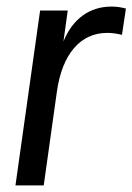

<svg xmlns="http://www.w3.org/2000/svg" viewBox="-20 -564 403 584"><path d="M27 0H113L153 -285C169 -400 225 -464 306 -464C320 -464 335 -462 351 -458L363 -538C348 -542 334 -544 319 -544C253 -544 201 -507 173 -438L186 -532H102Z"/></svg>

Font: Ronzino Oblique
Style: Italic
Weight: 400
Italic angle: -8°
Designer: Nunzio Mazzaferro
Foundry: Collletttivo
Version: Version 1.000;Glyphs 3.3 (3337)